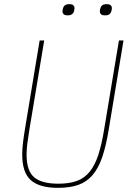

<svg xmlns="http://www.w3.org/2000/svg" viewBox="-20 -893 640 925"><path d="M193 -698 122 -271Q116 -233 112 -204Q108 -175 108 -149Q108 -70 144.5 -39Q181 -8 261 -8Q313 -8 349.5 -21Q386 -34 411.5 -65Q437 -96 453.5 -146.5Q470 -197 482 -271L553 -698H575L504 -270Q491 -190 472.5 -136Q454 -82 425.5 -49Q397 -16 356.5 -2Q316 12 259 12Q171 12 129 -24.5Q87 -61 87 -149Q87 -175 91 -207.5Q95 -240 101 -276L171 -698ZM307 -819Q292 -819 286.5 -824.5Q281 -830 281 -837Q281 -840 281.5 -843Q282 -846 283 -851Q288 -873 313 -873Q328 -873 333.5 -867.5Q339 -862 339 -855Q339 -852 338.5 -849Q338 -846 337 -841Q332 -819 307 -819ZM487 -819Q472 -819 466.5 -824.5Q461 -830 461 -837Q461 -840 461.5 -843Q462 -846 463 -851Q468 -873 493 -873Q508 -873 513.5 -867.5Q519 -862 519 -855Q519 -852 518.5 -849Q518 -846 517 -841Q512 -819 487 -819Z"/></svg>

Font: IBM Plex Mono Thin
Style: Italic
Weight: 100
Italic angle: -9°
Monospace: yes
Designer: Mike Abbink, Paul van der Laan, Pieter van Rosmalen
Foundry: Bold Monday
Version: Version 2.3